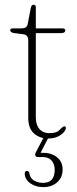

<svg xmlns="http://www.w3.org/2000/svg" viewBox="-20 -562 318 788"><path d="M75 -421.5 36.5 -426.5Q22 -429 22 -438Q22 -445.5 32 -445.5H68Q90.5 -445.5 93.5 -462.5L106.5 -530Q109 -542.5 118 -542.5Q127 -542.5 127 -532V-445.5H235.5Q248 -445.5 248 -437Q248 -426 229 -426H127V-80.5Q127 -49 142 -32.2Q157 -15.5 182.5 -15.5Q211.5 -15.5 222.5 -27.2Q233.5 -39 242.5 -43.5Q252 -44.5 250 -33.5Q246 -19 226.2 -6.2Q206.5 6.5 178.5 6.5Q142.5 6.5 119.2 -14.5Q96 -35.5 96 -78V-396Q96 -406.5 91.5 -413.2Q87 -420 75 -421.5ZM163 -5.5H183L146.5 65Q149.5 65 155 65Q192 65 214.5 83.8Q237 102.5 237 133.5Q237 166 214.8 186Q192.5 206 157.5 206Q127 206 105 190.8Q83 175.5 81.5 151.5Q81.5 140 90 139.5Q99 139.5 100.5 149.5Q104 170.5 120.5 179.5Q137 188.5 156.5 188.5Q204.5 188.5 204.5 135Q204.5 112 192 97.2Q179.5 82.5 154.5 82.5H135.5Q127.5 82.5 125.2 77Q123 71.5 126.5 64.5Z"/></svg>

Font: Fraunces 72pt S050 Thin
Style: Regular
Weight: 100
Version: Version 1.000; ttfautohint (v1.8.3)